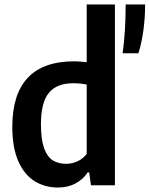

<svg xmlns="http://www.w3.org/2000/svg" viewBox="-20 -828 668 858"><path d="M35 -261.5Q35 -407 104.2 -480.5Q173.5 -554 312 -554Q333.5 -554 367.5 -550V-808H493.5V0H386.5L378.5 -57.5H372Q351 -26 317 -8Q283 10 239 10Q181 10 135.2 -18Q89.5 -46 62.2 -106.8Q35 -167.5 35 -261.5ZM367.5 -140.5V-450Q338.5 -456 306.5 -456Q234 -456 198.5 -413.2Q163 -370.5 163 -272.5Q163 -205 177 -166Q191 -127 215.8 -111.5Q240.5 -96 276 -96Q302.5 -96 327 -107.5Q351.5 -119 367.5 -140.5ZM541.5 -808H628.5Q628.5 -749.5 620.8 -692.5Q613 -635.5 598.5 -590H528Q541.5 -685 541.5 -808Z"/></svg>

Font: Encode Sans Semi Condensed SmBd
Style: Regular
Weight: 600
Width: 4
Designer: Multiple Designers
Foundry: Impallari Type
Version: Version 2.000